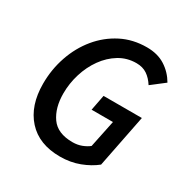

<svg xmlns="http://www.w3.org/2000/svg" viewBox="-157 -798 913 942"><g transform="rotate(30 300.0 -327.0)"><path d="M307 12Q188 12 122.5 -60.5Q57 -133 57 -257Q57 -338 82.5 -412Q108 -486 155 -543Q202 -600 266.5 -633Q331 -666 410 -666Q471 -666 514 -638.5Q557 -611 583 -566L509 -509Q490 -539 465 -556Q440 -573 404 -573Q351 -573 307.5 -546.5Q264 -520 232.5 -476Q201 -432 184 -377Q167 -322 167 -265Q167 -184 203.5 -132Q240 -80 325 -80Q353 -80 376.5 -89Q400 -98 416 -111L448 -265H327L344 -353H561L502 -55Q466 -26 416 -7Q366 12 307 12Z"/></g></svg>

Font: Source Sans Pro SemiBold
Style: Italic
Weight: 600
Italic angle: -11°
Designer: Paul D. Hunt
Foundry: Adobe Systems Incorporated
Version: Version 1.095;hotconv 1.0.109;makeotfexe 2.5.65596